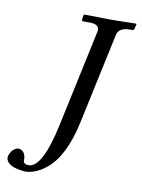

<svg xmlns="http://www.w3.org/2000/svg" viewBox="-129 -516 572 771"><g transform="rotate(10 156.5 -131.0)"><path d="M36.1 172.9Q93.3 172.9 132.3 -11.7Q132.8 -13.2 132.8 -14.2L215.8 -402.8Q216.8 -407.7 216.8 -412.1Q214.8 -433.6 180.2 -434.1H150.9Q147 -435.5 146 -439L149.9 -460L151.9 -461.9Q152.8 -461.9 263.2 -460L362.8 -461.9L365.2 -460L359.9 -439Q358.4 -434.6 353 -434.1H339.8Q297.4 -433.1 291 -402.8L210.9 -28.8Q180.7 109.4 112.8 165Q69.3 199.7 27.8 200.2Q-46.4 194.8 -51.8 159.2Q-51.3 152.8 -50.8 149.9Q-39.6 117.2 -14.2 113.8Q12.2 117.7 15.1 148.9V154.8Q15.1 154.8 15.1 160.2Q17.6 172.4 36.1 172.9Z"/></g></svg>

Font: Linux Libertine Capitals O
Style: Bold Italic Samll Caps
Weight: 400
Italic angle: -12°
Designer: Philipp H. Poll
Foundry: Philipp H. Poll
Version: Version 5.0.4